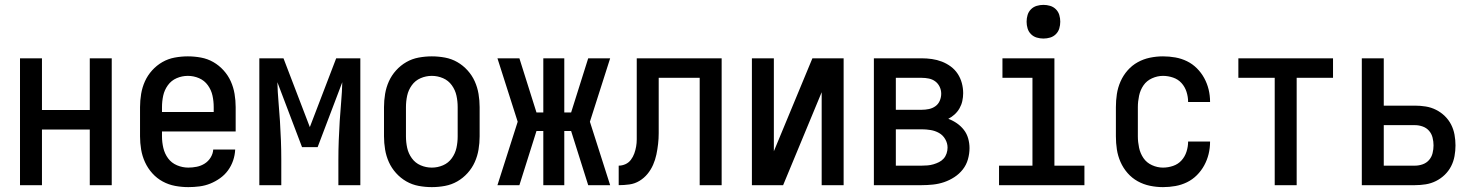

<svg xmlns="http://www.w3.org/2000/svg" viewBox="-20 -759 6040 787"><path d="M62 0V-520H152V-308H348V-520H438V0H348V-228H152V0Z M752 8Q725 8 698 3Q671 -2 647 -15Q623 -28 604.5 -48.5Q586 -69 574.5 -94Q563 -119 558.5 -146Q554 -173 554 -200V-320Q554 -347 558.5 -374Q563 -401 574 -425.5Q585 -450 603.5 -470.5Q622 -491 645.5 -504.5Q669 -518 696 -523Q723 -528 750 -528Q777 -528 804 -523Q831 -518 854.5 -504.5Q878 -491 896.5 -470.5Q915 -450 926 -425.5Q937 -401 941.5 -374Q946 -347 946 -320V-220H644V-200Q644 -176 649.5 -152.5Q655 -129 669 -110Q683 -91 705.5 -81.5Q728 -72 752 -72Q769 -72 786.5 -75.5Q804 -79 819 -88.5Q834 -98 843.5 -113.5Q853 -129 854 -146H944Q943 -123 935.5 -101Q928 -79 914.5 -60.5Q901 -42 882 -28.5Q863 -15 842 -6.5Q821 2 798 5Q775 8 752 8ZM856 -300V-320Q856 -344 851 -367Q846 -390 832 -409.5Q818 -429 796 -438.5Q774 -448 750 -448Q726 -448 704 -438.5Q682 -429 668 -409.5Q654 -390 649 -367Q644 -344 644 -320V-300Z M1043 0V-520H1142L1250 -238L1358 -520H1457V0H1367V-104Q1367 -144 1368.5 -183.5Q1370 -223 1372.5 -263Q1375 -303 1378.5 -342.5Q1382 -382 1383 -422L1282 -156H1218L1117 -422Q1118 -382 1121.5 -342.5Q1125 -303 1127.5 -263Q1130 -223 1131.5 -183.5Q1133 -144 1133 -104V0Z M1750 8Q1723 8 1696 3Q1669 -2 1645.5 -15.5Q1622 -29 1603.5 -49.5Q1585 -70 1574 -94.5Q1563 -119 1558.5 -146Q1554 -173 1554 -200V-320Q1554 -347 1558.5 -374Q1563 -401 1574 -425.5Q1585 -450 1603.5 -470.5Q1622 -491 1645.5 -504.5Q1669 -518 1696 -523Q1723 -528 1750 -528Q1777 -528 1804 -523Q1831 -518 1854.5 -504.5Q1878 -491 1896.5 -470.5Q1915 -450 1926 -425.5Q1937 -401 1941.5 -374Q1946 -347 1946 -320V-200Q1946 -173 1941.5 -146Q1937 -119 1926 -94.5Q1915 -70 1896.5 -49.5Q1878 -29 1854.5 -15.5Q1831 -2 1804 3Q1777 8 1750 8ZM1750 -72Q1774 -72 1796 -81.5Q1818 -91 1832 -110.5Q1846 -130 1851 -153Q1856 -176 1856 -200V-320Q1856 -344 1851 -367Q1846 -390 1832 -409.5Q1818 -429 1796 -438.5Q1774 -448 1750 -448Q1726 -448 1704 -438.5Q1682 -429 1668 -409.5Q1654 -390 1649 -367Q1644 -344 1644 -320V-200Q1644 -176 1649 -153Q1654 -130 1668 -110.5Q1682 -91 1704 -81.5Q1726 -72 1750 -72Z M2019 0 2102 -260 2019 -520H2109L2179 -298H2207V-520H2293V-298H2321L2391 -520H2481L2398 -260L2481 0H2391L2321 -222H2293V0H2207V-222H2179L2109 0Z M2516 0V-80Q2530 -80 2543.5 -86Q2557 -92 2566 -104Q2575 -116 2580 -130Q2585 -144 2587.5 -158.5Q2590 -173 2590 -187.5Q2590 -202 2590 -217V-520H2938V0H2848V-440H2680V-257Q2680 -235 2680 -213Q2680 -191 2677.5 -169Q2675 -147 2670.5 -125.5Q2666 -104 2657 -83.5Q2648 -63 2634 -46Q2620 -29 2601 -17.5Q2582 -6 2560 -3Q2538 0 2516 0Z M3062 0V-520H3152V-139L3310 -520H3438V0H3348V-381L3190 0Z M3562 0V-520H3758Q3779 -520 3800 -517Q3821 -514 3840.5 -506.5Q3860 -499 3877 -486.5Q3894 -474 3905.5 -456.5Q3917 -439 3922.5 -418.5Q3928 -398 3928 -377Q3928 -361 3924.5 -345Q3921 -329 3913 -315Q3905 -301 3893 -290Q3881 -279 3867 -272Q3886 -265 3902.5 -253.5Q3919 -242 3931 -226.5Q3943 -211 3948.5 -191.5Q3954 -172 3954 -152Q3954 -129 3947.5 -106Q3941 -83 3926.5 -64.5Q3912 -46 3892 -33Q3872 -20 3850 -12.5Q3828 -5 3804.5 -2.5Q3781 0 3758 0ZM3652 -309H3758Q3773 -309 3787.5 -312Q3802 -315 3814 -323.5Q3826 -332 3832 -346Q3838 -360 3838 -375Q3838 -390 3831.5 -403.5Q3825 -417 3813.5 -425.5Q3802 -434 3787.5 -437Q3773 -440 3758 -440H3652ZM3652 -80H3758Q3770 -80 3782 -81Q3794 -82 3806 -85.5Q3818 -89 3829 -94.5Q3840 -100 3848 -109Q3856 -118 3860 -130Q3864 -142 3864 -154Q3864 -172 3854.5 -188.5Q3845 -205 3829 -214Q3813 -223 3794.5 -226Q3776 -229 3758 -229H3652Z M4075 0V-80H4212V-440H4089V-520H4302V-80H4425V0ZM4257 -601Q4243 -601 4229.5 -605Q4216 -609 4206 -619Q4196 -629 4192 -642.5Q4188 -656 4188 -670Q4188 -684 4192 -697.5Q4196 -711 4206 -721Q4216 -731 4229.5 -735Q4243 -739 4257 -739Q4271 -739 4284.5 -735Q4298 -731 4308 -721Q4318 -711 4322 -697.5Q4326 -684 4326 -670Q4326 -656 4322 -642.5Q4318 -629 4308 -619Q4298 -609 4284.5 -605Q4271 -601 4257 -601Z M4747 8Q4720 8 4693.5 2.5Q4667 -3 4643.5 -16Q4620 -29 4602 -49.5Q4584 -70 4573 -95Q4562 -120 4558 -146.5Q4554 -173 4554 -200V-320Q4554 -347 4558 -373.5Q4562 -400 4573 -425Q4584 -450 4602 -470.5Q4620 -491 4643.5 -504Q4667 -517 4693.5 -522.5Q4720 -528 4747 -528Q4773 -528 4798 -523.5Q4823 -519 4845.5 -508Q4868 -497 4886 -479Q4904 -461 4916 -439Q4928 -417 4934 -392.5Q4940 -368 4940 -342V-341H4850V-342Q4850 -362 4843.5 -382.5Q4837 -403 4823 -418.5Q4809 -434 4788.5 -441Q4768 -448 4747 -448Q4724 -448 4702 -438Q4680 -428 4667 -409Q4654 -390 4649 -366.5Q4644 -343 4644 -320V-200Q4644 -177 4649 -153.5Q4654 -130 4667 -111Q4680 -92 4702 -82Q4724 -72 4747 -72Q4768 -72 4788.5 -79Q4809 -86 4823 -101.5Q4837 -117 4843.5 -137.5Q4850 -158 4850 -178V-179H4940V-178Q4940 -152 4934 -127.5Q4928 -103 4916 -81Q4904 -59 4886 -41Q4868 -23 4845.5 -12Q4823 -1 4798 3.5Q4773 8 4747 8Z M5205 0V-440H5056V-520H5444V-440H5295V0Z M5562 0V-520H5652V-326H5780Q5802 -326 5824 -322.5Q5846 -319 5866 -309Q5886 -299 5902 -283.5Q5918 -268 5928 -248.5Q5938 -229 5942 -207Q5946 -185 5946 -163Q5946 -141 5942 -119Q5938 -97 5928 -77.5Q5918 -58 5902 -42.5Q5886 -27 5866 -17Q5846 -7 5824 -3.5Q5802 0 5780 0ZM5780 -80Q5796 -80 5811.5 -85.5Q5827 -91 5837.5 -103Q5848 -115 5852 -131Q5856 -147 5856 -163Q5856 -179 5852 -195Q5848 -211 5837.5 -223Q5827 -235 5811.5 -240.5Q5796 -246 5780 -246H5652V-80Z"/></svg>

Font: Iosevka SS18 Medium
Style: Regular
Weight: 500
Monospace: yes
Designer: Belleve Invis
Foundry: Belleve Invis
Version: Version 25.1.1; ttfautohint (v1.8.4)